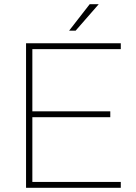

<svg xmlns="http://www.w3.org/2000/svg" viewBox="-20 -894 649 914"><path d="M104 -688H134V0H104ZM120 -660V-688H555V-660ZM120 0V-28H555V0ZM120 -336V-364H505V-336ZM407 -874H450L340 -748Q340 -748 337 -748Q334 -748 329 -748Q324 -748 319.5 -748Q315 -748 312 -748Q309 -748 309 -748Z"/></svg>

Font: Roundo Variable
Style: Regular
Weight: 200
Designer: Shiva Nallaperumal
Foundry: Indian Type Foundry
Version: Version 2.000